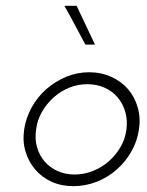

<svg xmlns="http://www.w3.org/2000/svg" viewBox="-20 -632 505 659"><path d="M63 -188Q69 -228 89 -264Q109 -300 139.5 -326.5Q170 -353 207.5 -368.5Q245 -384 286 -384Q327 -384 361.5 -368.5Q396 -353 419 -326.5Q442 -300 452.5 -264Q463 -228 457 -188Q451 -147 431 -112Q411 -77 380.5 -50Q350 -23 311.5 -8Q273 7 232 7Q191 7 157.5 -8Q124 -23 101 -50Q78 -77 67.5 -112Q57 -147 63 -188ZM104 -188Q99 -155 107 -127Q115 -99 133 -78Q151 -57 177.5 -45Q204 -33 236 -33Q268 -33 298.5 -45Q329 -57 353 -78Q377 -99 393.5 -127Q410 -155 414 -188Q418 -220 410 -248Q402 -276 384 -297.5Q366 -319 339 -331Q312 -343 280 -343Q247 -343 217.5 -331Q188 -319 164 -297.5Q140 -276 124 -248Q108 -220 104 -188ZM243 -612Q259 -579 274.5 -545.5Q290 -512 306 -479H273Q255 -512 237.5 -545.5Q220 -579 201 -612Z"/></svg>

Font: Josefin Slab
Style: Italic
Weight: 400
Italic angle: -12°
Designer: Santiago Orozco
Foundry: Typemade
Version: Version 2.000